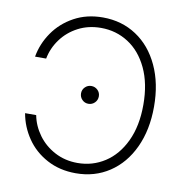

<svg xmlns="http://www.w3.org/2000/svg" viewBox="-81 -794 849 882"><g transform="rotate(10 343.5 -353.5)"><path d="M329.1 -38.1Q398.9 -38.1 456.3 -75.2Q513.7 -112.3 547.4 -183.6Q581.1 -254.9 581.1 -353.5Q581.1 -452.6 547.4 -523.7Q513.7 -594.7 456.5 -631.3Q399.4 -668 329.1 -668Q270 -668 222.4 -643.1Q174.8 -618.2 144.3 -576.4Q113.8 -534.7 104.5 -485.4H52.7Q63.5 -546.9 99.9 -599.6Q136.2 -652.3 195.1 -684.6Q253.9 -716.8 329.1 -716.8Q417.5 -716.8 485.8 -671.6Q554.2 -626.5 592.5 -544.2Q630.9 -461.9 630.9 -353.5Q630.9 -245.1 592.5 -162.8Q554.2 -80.6 485.8 -35.4Q417.5 9.8 329.1 9.8Q253.9 9.8 194.8 -22Q135.7 -53.7 99.6 -106.7Q63.5 -159.7 52.7 -221.7H104.5Q113.8 -172.9 144.3 -130.9Q174.8 -88.9 222.7 -63.5Q270.5 -38.1 329.1 -38.1ZM290 -356.4Q290 -373.5 302.2 -385.5Q314.5 -397.5 331.1 -397.5Q348.6 -397.5 360.8 -385.5Q373 -373.5 373 -356.4Q373 -338.9 360.8 -326.7Q348.6 -314.5 331.1 -314.5Q314 -314.5 302 -326.7Q290 -338.9 290 -356.4Z"/></g></svg>

Font: Pretendard Std ExtraLight
Style: Regular
Weight: 200
Designer: Base glyphs from Inter by Rasmus Andersson; Hangeul glyphs from Noto Sans CJK(Source Han Sans) by Jang Soo-young and Kan
Foundry: Kil Hyung-jin
Version: Version 1.309